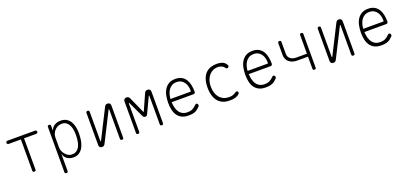

<svg xmlns="http://www.w3.org/2000/svg" viewBox="27 -1589 5946 2808"><g transform="rotate(-20 3000.0 -185.0)"><path d="M276 -500H85Q74 -500 67 -507Q60 -514 60 -525Q60 -536 67 -543Q74 -550 85 -550H515Q526 -550 533 -543Q540 -536 540 -525Q540 -514 532.5 -507Q525 -500 514 -500H325L326 -15Q326 -2 320 4Q314 10 301 10Q288 10 282 4Q276 -2 276 -15Z M735 -560Q748 -560 754 -554Q760 -548 760 -535V-462Q766 -477 776.5 -494Q787 -511 805 -525.5Q823 -540 849.5 -550Q876 -560 913 -560Q969 -560 1005.5 -537Q1042 -514 1064.5 -476.5Q1087 -439 1096 -391.5Q1105 -344 1105 -295Q1105 -239 1096 -184.5Q1087 -130 1064.5 -86.5Q1042 -43 1004.5 -16.5Q967 10 910 10Q855 10 814 -18.5Q773 -47 760 -101V165Q760 178 754 184Q748 190 735 190Q722 190 716 184Q710 178 710 165V-535Q710 -548 716 -554Q722 -560 735 -560ZM912 -512Q879 -512 851 -498Q823 -484 803 -462Q783 -440 771.5 -412Q760 -384 760 -356V-195Q760 -169 772 -141Q784 -113 804 -90Q824 -67 849.5 -52.5Q875 -38 903 -38Q950 -38 979.5 -60Q1009 -82 1026 -118.5Q1043 -155 1049 -201Q1055 -247 1055 -295Q1055 -336 1048 -374.5Q1041 -413 1024.5 -444Q1008 -475 980.5 -493.5Q953 -512 912 -512Z M1310 -37V-535Q1310 -548 1316 -554Q1322 -560 1335 -560Q1348 -560 1354 -554Q1360 -548 1360 -535V-80Q1362 -74 1364 -74Q1366 -74 1367 -76L1370 -80L1596 -527Q1604 -543 1614.5 -551.5Q1625 -560 1643 -560Q1666 -560 1678 -548Q1690 -536 1690 -513V-15Q1690 -2 1684 4Q1678 10 1665 10Q1652 10 1646 4Q1640 -2 1640 -15V-470Q1638 -476 1636 -476Q1634 -476 1633 -475L1630 -470L1404 -23Q1396 -7 1385.5 1.5Q1375 10 1357 10Q1334 10 1322 -2Q1310 -14 1310 -37Z M2310 -15Q2310 -2 2304 4Q2298 10 2285 10Q2272 10 2266 4Q2260 -2 2260 -15V-450Q2260 -464 2257 -464V-465Q2254 -464 2247 -450L2137 -216Q2131 -203 2122.5 -196.5Q2114 -190 2100 -190Q2086 -190 2077.5 -196.5Q2069 -203 2063 -216L1953 -450Q1945 -465 1942.5 -464.5Q1940 -464 1940 -450V-15Q1940 -2 1934 4Q1928 10 1915 10Q1902 10 1896 4Q1890 -2 1890 -15V-502Q1890 -526 1902 -538Q1914 -550 1938 -550Q1947 -550 1954 -548Q1961 -546 1966.5 -541.5Q1972 -537 1976.5 -530.5Q1981 -524 1985 -516L2091 -279Q2097 -265 2100 -265Q2103 -265 2109 -279L2215 -516Q2223 -533 2233.5 -541.5Q2244 -550 2262 -550Q2286 -550 2298 -538Q2310 -526 2310 -502Z M2864 -114Q2875 -114 2882.5 -103.5Q2890 -93 2890 -82Q2890 -77 2888 -72.5Q2886 -68 2882 -64Q2863 -44 2845.5 -30Q2828 -16 2807.5 -7Q2787 2 2761.5 6Q2736 10 2700 10Q2641 10 2599.5 -10.5Q2558 -31 2532 -67.5Q2506 -104 2494.5 -154Q2483 -204 2483 -263Q2483 -321 2493.5 -374.5Q2504 -428 2529.5 -469.5Q2555 -511 2596.5 -535.5Q2638 -560 2700 -560Q2758 -560 2797 -538Q2836 -516 2859.5 -478.5Q2883 -441 2893 -391.5Q2903 -342 2903 -288Q2903 -277 2895.5 -267.5Q2888 -258 2876 -258H2534Q2537 -206 2548.5 -165Q2560 -124 2581 -96.5Q2602 -69 2632.5 -54.5Q2663 -40 2702 -40Q2748 -40 2778.5 -54Q2809 -68 2841 -100Q2846 -105 2851 -109.5Q2856 -114 2864 -114ZM2534 -308H2845Q2850 -308 2851.5 -311.5Q2853 -315 2853 -329Q2853 -359 2845 -391Q2837 -423 2819 -449.5Q2801 -476 2772 -493Q2743 -510 2700 -510Q2657 -510 2626.5 -492Q2596 -474 2576.5 -445.5Q2557 -417 2546.5 -380.5Q2536 -344 2534 -308Z M3100 -278Q3100 -353 3118 -406.5Q3136 -460 3168 -494Q3200 -528 3244.5 -544Q3289 -560 3341 -560Q3373 -560 3397.5 -555Q3422 -550 3439 -541.5Q3456 -533 3467.5 -522Q3479 -511 3486 -500Q3500 -477 3494.5 -465Q3489 -453 3479 -448Q3469 -444 3459 -448Q3449 -452 3441 -466Q3429 -485 3401 -497.5Q3373 -510 3339 -510Q3305 -510 3271 -495.5Q3237 -481 3210 -451.5Q3183 -422 3166.5 -377.5Q3150 -333 3150 -273Q3150 -219 3164.5 -176Q3179 -133 3205 -103Q3231 -73 3268 -56.5Q3305 -40 3351 -40Q3386 -40 3411 -48.5Q3436 -57 3454 -71Q3465 -79 3476.5 -81Q3488 -83 3496 -75Q3500 -71 3501.5 -65.5Q3503 -60 3502.5 -54.5Q3502 -49 3499 -43.5Q3496 -38 3491 -33Q3479 -22 3464 -14Q3449 -6 3431 -0.5Q3413 5 3390.5 7.5Q3368 10 3339 10Q3287 10 3243 -7Q3199 -24 3167.5 -59Q3136 -94 3118 -148.5Q3100 -203 3100 -278Z M4064 -114Q4075 -114 4082.5 -103.5Q4090 -93 4090 -82Q4090 -77 4088 -72.5Q4086 -68 4082 -64Q4063 -44 4045.5 -30Q4028 -16 4007.5 -7Q3987 2 3961.5 6Q3936 10 3900 10Q3841 10 3799.5 -10.5Q3758 -31 3732 -67.5Q3706 -104 3694.5 -154Q3683 -204 3683 -263Q3683 -321 3693.5 -374.5Q3704 -428 3729.5 -469.5Q3755 -511 3796.5 -535.5Q3838 -560 3900 -560Q3958 -560 3997 -538Q4036 -516 4059.5 -478.5Q4083 -441 4093 -391.5Q4103 -342 4103 -288Q4103 -277 4095.5 -267.5Q4088 -258 4076 -258H3734Q3737 -206 3748.5 -165Q3760 -124 3781 -96.5Q3802 -69 3832.5 -54.5Q3863 -40 3902 -40Q3948 -40 3978.5 -54Q4009 -68 4041 -100Q4046 -105 4051 -109.5Q4056 -114 4064 -114ZM3734 -308H4045Q4050 -308 4051.5 -311.5Q4053 -315 4053 -329Q4053 -359 4045 -391Q4037 -423 4019 -449.5Q4001 -476 3972 -493Q3943 -510 3900 -510Q3857 -510 3826.5 -492Q3796 -474 3776.5 -445.5Q3757 -417 3746.5 -380.5Q3736 -344 3734 -308Z M4661 10Q4648 10 4642 4Q4636 -2 4636 -15V-202H4470Q4389 -202 4342 -242.5Q4295 -283 4295 -353V-535Q4295 -548 4301 -554Q4307 -560 4320 -560Q4333 -560 4339 -554Q4345 -548 4345 -535V-353Q4345 -304 4379.5 -276Q4414 -248 4472 -248H4636V-535Q4636 -548 4642 -554Q4648 -560 4661 -560Q4674 -560 4680 -554Q4686 -548 4686 -535V-15Q4686 -2 4680 4Q4674 10 4661 10Z M4910 -37V-535Q4910 -548 4916 -554Q4922 -560 4935 -560Q4948 -560 4954 -554Q4960 -548 4960 -535V-80Q4962 -74 4964 -74Q4966 -74 4967 -76L4970 -80L5196 -527Q5204 -543 5214.5 -551.5Q5225 -560 5243 -560Q5266 -560 5278 -548Q5290 -536 5290 -513V-15Q5290 -2 5284 4Q5278 10 5265 10Q5252 10 5246 4Q5240 -2 5240 -15V-470Q5238 -476 5236 -476Q5234 -476 5233 -475L5230 -470L5004 -23Q4996 -7 4985.5 1.5Q4975 10 4957 10Q4934 10 4922 -2Q4910 -14 4910 -37Z M5864 -114Q5875 -114 5882.5 -103.5Q5890 -93 5890 -82Q5890 -77 5888 -72.5Q5886 -68 5882 -64Q5863 -44 5845.5 -30Q5828 -16 5807.5 -7Q5787 2 5761.5 6Q5736 10 5700 10Q5641 10 5599.5 -10.5Q5558 -31 5532 -67.5Q5506 -104 5494.5 -154Q5483 -204 5483 -263Q5483 -321 5493.5 -374.5Q5504 -428 5529.5 -469.5Q5555 -511 5596.5 -535.5Q5638 -560 5700 -560Q5758 -560 5797 -538Q5836 -516 5859.5 -478.5Q5883 -441 5893 -391.5Q5903 -342 5903 -288Q5903 -277 5895.5 -267.5Q5888 -258 5876 -258H5534Q5537 -206 5548.5 -165Q5560 -124 5581 -96.5Q5602 -69 5632.5 -54.5Q5663 -40 5702 -40Q5748 -40 5778.5 -54Q5809 -68 5841 -100Q5846 -105 5851 -109.5Q5856 -114 5864 -114ZM5534 -308H5845Q5850 -308 5851.5 -311.5Q5853 -315 5853 -329Q5853 -359 5845 -391Q5837 -423 5819 -449.5Q5801 -476 5772 -493Q5743 -510 5700 -510Q5657 -510 5626.5 -492Q5596 -474 5576.5 -445.5Q5557 -417 5546.5 -380.5Q5536 -344 5534 -308Z"/></g></svg>

Font: Maple Mono Thin
Style: Regular
Weight: 250
Monospace: yes
Designer: subframe7536
Version: Version 7.000